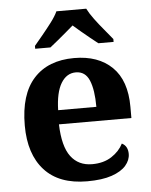

<svg xmlns="http://www.w3.org/2000/svg" viewBox="-54 -811 680 866"><g transform="rotate(-5 285.5 -378.0)"><path d="M306 10Q179 10 113 -62.5Q47 -135 47 -265Q47 -406 112 -477.5Q177 -549 295 -549Q404 -549 466.5 -488Q529 -427 529 -308V-257H201Q204 -157 238.5 -111Q273 -65 335 -65Q387 -65 423 -88.5Q459 -112 476 -146Q490 -139 496.5 -126.5Q503 -114 503 -97Q503 -69 482 -44.5Q461 -20 417.5 -5Q374 10 306 10ZM376 -321Q376 -398 358 -441Q340 -484 297 -484Q255 -484 230 -442.5Q205 -401 203 -321ZM124 -619Q140 -638 161.5 -664Q183 -690 203.5 -717Q224 -744 234 -766H369Q380 -744 400 -717Q420 -690 442 -664Q464 -638 479 -619V-606H410Q396 -617 376 -633Q356 -649 336 -666Q316 -683 301 -696Q286 -683 266 -666Q246 -649 226.5 -633Q207 -617 193 -606H124Z"/></g></svg>

Font: Noto Serif Tamil
Style: Bold
Weight: 700
Designer: Indian Type Foundry, Tom Grace, and the Monotype Design Team
Foundry: Monotype Imaging Inc.
Version: Version 2.003